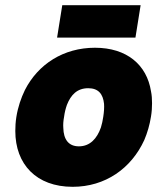

<svg xmlns="http://www.w3.org/2000/svg" viewBox="-20 -712 606 740"><path d="M200 -567H502L522 -692H220ZM260 8C386 8 486 -63 536 -172C548 -200 557 -231 562 -263C565 -281 566 -298 566 -314C566 -330 565 -346 562 -360C546 -462 469 -528 346 -528C225 -528 127 -465 76 -365C61 -334 49 -299 43 -261C40 -242 39 -224 39 -207C39 -79 120 8 260 8ZM284 -148C244 -148 225 -175 224 -219C223 -232 224 -246 227 -262C229 -278 233 -294 238 -308C253 -346 277 -372 320 -372C359 -372 377 -350 381 -312C382 -298 381 -281 378 -262C376 -248 373 -234 369 -221C354 -178 327 -148 284 -148Z"/></svg>

Font: Arthouse Owned Black
Style: Italic
Weight: 900
Italic angle: -10°
Designer: Jeremy Tribby
Foundry: Tribby Type
Version: Version 1.000;PS 001.000;hotconv 1.0.88;makeotf.lib2.5.64775